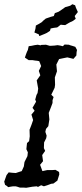

<svg xmlns="http://www.w3.org/2000/svg" viewBox="-26 -884 390 910"><path d="M68 5 56 1 48 -1H36L23 1L13 3L6 -3L-2 -8L-6 -23L0 -40L5 -54L15 -67L33 -65L49 -64L64 -69L77 -73L87 -95L90 -116L104 -144L106 -162L99 -177L102 -206L112 -215L115 -238L114 -269L123 -292L131 -315L123 -341L138 -359L128 -373L145 -402L141 -412L147 -434L152 -443L155 -464L148 -503L165 -527L158 -548L169 -571L160 -594L150 -596L140 -597L128 -599H110L92 -611L97 -626L102 -639L106 -647L110 -665L124 -667L138 -670L153 -672L167 -669L168 -671L192 -672L209 -667H216L232 -668L247 -670L259 -668L272 -665L280 -673L301 -672L305 -670L319 -666L331 -662L339 -647L337 -637L336 -621L322 -605L306 -609L293 -612L273 -608L254 -604L241 -578L244 -546L234 -517L235 -482L233 -468L217 -435L228 -424L223 -409V-396L216 -377L205 -349L208 -318L203 -286L192 -273L189 -259L195 -241L193 -229L183 -209L182 -182L188 -169L174 -149L178 -120L164 -103L175 -73L198 -78H222L237 -79L254 -69L255 -57L250 -41L246 -28L227 -14L217 -13L198 -6L182 -1L169 -6L154 2L148 -1L127 1L110 4L98 6L85 5ZM160 -713 158 -721 149 -725 137 -730 142 -748 144 -763 159 -771 172 -779 180 -787 191 -796 214 -804 229 -808 234 -822 251 -828 262 -835 283 -850 294 -853 307 -857 317 -864 330 -859 334 -847 343 -827 328 -808 333 -795 320 -785 307 -779 298 -774 283 -765 270 -766 262 -767 245 -754 229 -752 214 -749 211 -738 196 -728 185 -723Z"/></svg>

Font: Winky Rough Light
Style: Italic
Weight: 300
Italic angle: -8.97852°
Designer: Simon Atzbach
Foundry: typofactur
Version: Version 1.206; ttfautohint (v1.8.4.7-5d5b)